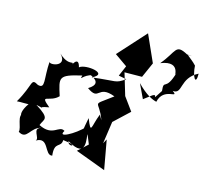

<svg xmlns="http://www.w3.org/2000/svg" viewBox="-105 -819 1080 987"><g transform="rotate(15 435.0 -325.0)"><path d="M787 -641C715 -680 731 -640 665 -562C779 -607 745 -489 760 -538C728 -425 704 -493 711 -426C661 -349 703 -412 668 -391L627 -360L591 -436C639 -386 675 -370 697 -365C715 -449 811 -407 764 -441C820 -434 780 -516 870 -561C871 -494 844 -537 841 -596C808 -632 768 -647 814 -639ZM419 -63 368 -16 529 44 501 -112 488 -88 505 -206 586 -282C569 -305 552 -329 535 -352L500 -469L593 -470L629 -551L565 -694L433 -548L500 -501L476 -445L518 -437C466 -401 478 -417 343 -400C430 -440 296 -459 267 -433C253 -492 224 -437 217 -405C248 -488 228 -409 157 -477C215 -415 105 -402 114 -425C107 -327 131 -280 87 -291C41 -318 65 -287 4 -182C53 -186 114 -170 97 -222C-1 -114 63 -92 56 -133C19 -116 63 -57 54 -33C105 -1 105 -72 162 -83C112 -69 168 -30 150 -12C214 -50 211 51 252 41C243 -36 285 -7 286 -51C383 -40 314 -20 314 -53C434 21 394 -106 399 -112ZM434 -226C406 -158 416 -110 383 -194C374 -144 355 -59 388 -151C334 -94 250 -53 280 -98C245 -121 230 -53 148 -94C162 -131 193 -136 106 -190C180 -176 87 -180 173 -195C103 -253 167 -219 210 -264C180 -358 174 -369 295 -397C285 -361 297 -403 346 -412C294 -417 427 -395 340 -342C414 -289 382 -374 482 -336C373 -253 412 -304 449 -200Z"/></g></svg>

Font: Charger Distortion
Style: 2It
Weight: 400
Designer: Jasper
Foundry: Cannot Into Space Fonts
Version: Version 0.98